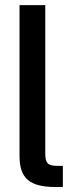

<svg xmlns="http://www.w3.org/2000/svg" viewBox="-20 -748 284 768"><path d="M201.7 0H231.4V-84.5H210.9C171.9 -84.5 161.1 -94.2 161.1 -134.3V-727.5H58.1V-124C58.1 -34.7 98.6 0 201.7 0Z"/></svg>

Font: Inteeer Medium
Style: Regular
Weight: 500
Designer: Rasmus Andersson
Foundry: rsms
Version: Version 4.001;Glyphs 3.4 (3402)